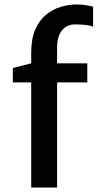

<svg xmlns="http://www.w3.org/2000/svg" viewBox="-20 -841 440 861"><path d="M120 0V-471.5H37.5V-536L120 -557V-606Q120 -668 138.5 -709.5Q157 -751 187.2 -775.5Q217.5 -800 253.2 -810.5Q289 -821 323 -821Q347.5 -821 368.5 -817.2Q389.5 -813.5 397.5 -811V-722Q383 -726.5 365 -729Q347 -731.5 315 -731.5Q280.5 -731.5 258.2 -705.2Q236 -679 236 -626V-557H371.5V-471.5H236V0Z"/></svg>

Font: Tracken
Style: Regular
Weight: 400
Designer: Eben Sorkin
Foundry: Eben Sorkin
Version: Version 2.001